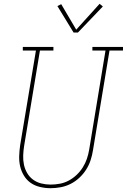

<svg xmlns="http://www.w3.org/2000/svg" viewBox="-20 -982 667 1010"><path d="M246 8Q218 8 190.5 1.5Q163 -5 141.5 -20Q120 -35 106 -58Q92 -81 86 -107Q80 -133 81 -161.5Q82 -190 86 -218L169 -716H100V-735H261V-716H190L107 -215Q103 -190 102 -164.5Q101 -139 106 -115.5Q111 -92 123 -71.5Q135 -51 154 -37Q173 -23 197 -17Q221 -11 246 -11Q270 -11 294.5 -15.5Q319 -20 341.5 -32Q364 -44 383 -62Q402 -80 415.5 -101.5Q429 -123 437 -146.5Q445 -170 449 -194L535 -716H466V-735H627V-716H556L469 -191Q465 -165 456.5 -139Q448 -113 433 -89.5Q418 -66 397 -46.5Q376 -27 351 -14.5Q326 -2 299 3Q272 8 246 8ZM367 -811 282 -950 302 -960 381 -826 504 -962 521 -948 390 -811Z"/></svg>

Font: Iosevka Etoile Thin Oblique
Style: Regular
Weight: 100
Italic angle: -9°
Designer: Belleve Invis
Foundry: Belleve Invis
Version: Version 15.5.2; ttfautohint (v1.8.4)